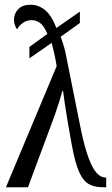

<svg xmlns="http://www.w3.org/2000/svg" viewBox="-20 -790 471 810"><path d="M219 -511Q214 -542 208.5 -566Q203 -590 198 -609L104 -544V-592L180 -647Q165 -682 148.5 -693.5Q132 -705 114 -705Q92 -705 76 -693Q60 -681 52 -666Q47 -673 43 -683.5Q39 -694 39 -707Q39 -733 57 -751.5Q75 -770 109 -770Q142 -770 169.5 -748Q197 -726 218 -672L317 -741V-693L236 -635Q243 -616 249.5 -594.5Q256 -573 260 -549L322 -240Q338 -165 354.5 -121.5Q371 -78 388.5 -59.5Q406 -41 424 -41H428V0H416Q365 0 340 -24.5Q315 -49 298 -110Q290 -140 282 -183Q274 -226 266.5 -271Q259 -316 253.5 -352.5Q248 -389 246 -406H243Q239 -390 231 -364.5Q223 -339 213.5 -311.5Q204 -284 195 -261L98 0H5Z"/></svg>

Font: Noto Serif ExtraCondensed
Style: Regular
Weight: 400
Width: 2
Designer: Monotype Design Team
Foundry: Monotype Imaging Inc.
Version: Version 2.015